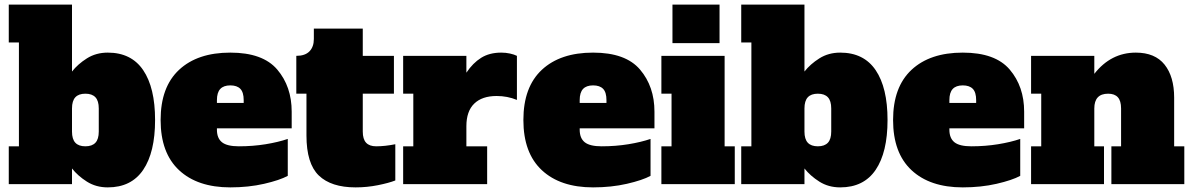

<svg xmlns="http://www.w3.org/2000/svg" viewBox="-20 -798 5166 832"><path d="M292 -68V0H18V-164H62V-614H18V-778H292V-488Q317 -520 356.5 -545Q396 -570 447 -570Q549 -570 600.5 -494Q652 -418 652 -278Q652 -138 600.5 -62Q549 14 447 14Q396 14 356.5 -11Q317 -36 292 -68ZM408 -228V-328Q408 -361 393.5 -376.5Q379 -392 350 -392Q321 -392 306.5 -376.5Q292 -361 292 -328V-228Q292 -195 306.5 -179.5Q321 -164 350 -164Q379 -164 393.5 -179.5Q408 -195 408 -228Z M676 -278Q676 -421 756 -495.5Q836 -570 978 -570Q1119 -570 1181.5 -496.5Q1244 -423 1244 -314V-242H920V-236Q920 -199 942 -181.5Q964 -164 1015 -164Q1076 -164 1131 -173Q1186 -182 1227 -196V-36Q1192 -17 1124.5 -1.5Q1057 14 978 14Q836 14 756 -60.5Q676 -135 676 -278ZM1036 -352V-364Q1036 -398 1021.5 -413Q1007 -428 978 -428Q949 -428 934.5 -412.5Q920 -397 920 -364V-352Z M1308 -211V-392H1264V-556Q1302 -556 1321 -575.5Q1340 -595 1340 -629V-674H1552V-556H1687V-392H1552V-228Q1552 -195 1566.5 -179.5Q1581 -164 1610 -164Q1648 -164 1693 -173V-16Q1665 -5 1617.5 4.5Q1570 14 1521 14Q1415 14 1361.5 -37.5Q1308 -89 1308 -211Z M2220 -556V-365Q2179 -382 2132 -382Q2069 -382 2035 -349Q2001 -316 2001 -251V-164H2091V0H1727V-164H1771V-392H1727V-556H2001V-483Q2029 -525 2065 -547.5Q2101 -570 2152 -570Q2172 -570 2190 -566Q2208 -562 2220 -556Z M2248 -278Q2248 -421 2328 -495.5Q2408 -570 2550 -570Q2691 -570 2753.5 -496.5Q2816 -423 2816 -314V-242H2492V-236Q2492 -199 2514 -181.5Q2536 -164 2587 -164Q2648 -164 2703 -173Q2758 -182 2799 -196V-36Q2764 -17 2696.5 -1.5Q2629 14 2550 14Q2408 14 2328 -60.5Q2248 -135 2248 -278ZM2608 -352V-364Q2608 -398 2593.5 -413Q2579 -428 2550 -428Q2521 -428 2506.5 -412.5Q2492 -397 2492 -364V-352Z M2894 -611V-778H3098V-611ZM2846 0V-164H2890V-392H2846V-556H3120V-164H3164V0Z M3466 -68V0H3192V-164H3236V-614H3192V-778H3466V-488Q3491 -520 3530.5 -545Q3570 -570 3621 -570Q3723 -570 3774.5 -494Q3826 -418 3826 -278Q3826 -138 3774.5 -62Q3723 14 3621 14Q3570 14 3530.5 -11Q3491 -36 3466 -68ZM3582 -228V-328Q3582 -361 3567.5 -376.5Q3553 -392 3524 -392Q3495 -392 3480.5 -376.5Q3466 -361 3466 -328V-228Q3466 -195 3480.5 -179.5Q3495 -164 3524 -164Q3553 -164 3567.5 -179.5Q3582 -195 3582 -228Z M3850 -278Q3850 -421 3930 -495.5Q4010 -570 4152 -570Q4293 -570 4355.5 -496.5Q4418 -423 4418 -314V-242H4094V-236Q4094 -199 4116 -181.5Q4138 -164 4189 -164Q4250 -164 4305 -173Q4360 -182 4401 -196V-36Q4366 -17 4298.5 -1.5Q4231 14 4152 14Q4010 14 3930 -60.5Q3850 -135 3850 -278ZM4210 -352V-364Q4210 -398 4195.5 -413Q4181 -428 4152 -428Q4123 -428 4108.5 -412.5Q4094 -397 4094 -364V-352Z M5112 -164V0H4796V-164H4838V-328Q4838 -361 4824 -376.5Q4810 -392 4782 -392Q4722 -392 4722 -328V-164H4764V0H4448V-164H4492V-392H4448V-556H4722V-478Q4794 -570 4902 -570Q4985 -570 5026.5 -518Q5068 -466 5068 -375V-164Z"/></svg>

Font: Alfa Slab One
Style: Regular
Weight: 400
Designer: JM Sole
Foundry: JM Sole
Version: Version 2.000